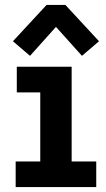

<svg xmlns="http://www.w3.org/2000/svg" viewBox="-20 -763 432 783"><path d="M43.9 0V-104.4H144.2V-386.3H48.5V-490.8H272.2V-104.4H372.5V0ZM102.4 -535.3 32.8 -594.8 169.9 -742.9H246.7L383.8 -594.8L314.2 -535.3L208.2 -653.3Z"/></svg>

Font: Anaheim
Style: Regular
Weight: 400
Designer: Vernon Adams
Foundry: Vernon Adams
Version: Version 2.001